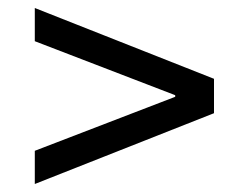

<svg xmlns="http://www.w3.org/2000/svg" viewBox="-20 -590 622 480"><path d="M515 -393V-307L67 -130V-213L418 -348V-352L67 -487V-570Z"/></svg>

Font: CMG Sans Medium
Style: Regular
Weight: 500
Designer: Julieta Ulanovsky
Foundry: Julieta Ulanovsky
Version: Version 7.200